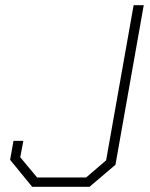

<svg xmlns="http://www.w3.org/2000/svg" viewBox="-20 -720 579 740"><path d="M19 -104 32 -177H70L58 -114L123 -36H312L389 -102L495 -700H534L425 -85L325 0H104Z"/></svg>

Font: Chakra Petch ExtraLight
Style: Italic
Weight: 275
Italic angle: -10°
Designer: Katatrad Aksorn Co.,Ltd.
Foundry: Cadson Demak Co.,Ltd.
Version: Version 1.000; ttfautohint (v1.6)